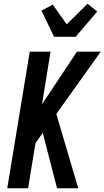

<svg xmlns="http://www.w3.org/2000/svg" viewBox="-20 -1013 562 1033"><path d="M287 0 210 -298 171 -243 131 0H19L140 -735H252L206 -452L394 -735H522L283 -400L401 0ZM271 -815 203 -956 264 -988 339 -882 451 -993 503 -951 387 -815Z"/></svg>

Font: Iosevka
Style: Bold Italic
Weight: 700
Italic angle: -9°
Monospace: yes
Designer: Belleve Invis
Foundry: Belleve Invis
Version: Version 32.5.0; ttfautohint (v1.8.4)